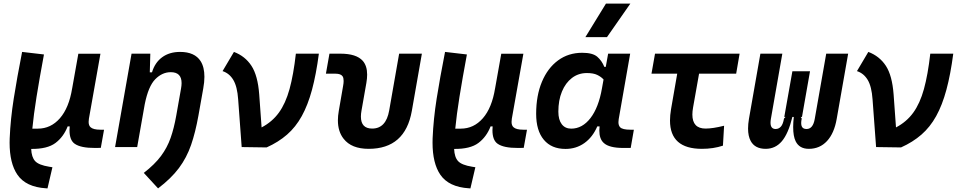

<svg xmlns="http://www.w3.org/2000/svg" viewBox="-20 -815 5313 1064"><path d="M243.2 229 235.4 228.5Q123 221.7 76.2 152.8Q33.2 89.8 33.2 -24.4Q33.2 -36.1 33.7 -48.3Q38.1 -154.8 56.2 -269Q74.2 -383.3 102.5 -527.3L223.6 -513.2Q198.7 -379.4 182.6 -279.1Q166.5 -178.7 159.2 -102.1H189.5Q261.7 -102.1 312 -159.7Q362.3 -217.3 379.9 -325.7V-325.2L414.1 -517.1H536.6L472.7 -157.2Q471.2 -147.9 471.2 -139.6Q471.2 -120.1 481.4 -110.4Q496.1 -96.2 536.6 -96.2H556.6L538.6 4.4L507.3 4.9Q427.2 5.4 393.6 -18.6Q365.2 -38.6 365.2 -93.3Q365.2 -103.5 366.2 -114.7H355Q332.5 -56.6 287.4 -22.7Q242.2 11.2 152.8 10.3Q154.8 56.2 174.8 77.9Q194.8 99.6 252.4 108.9L270.5 111.8Z M617.7 0 709 -517.6H813L810.1 -414.1H822.3Q838.4 -468.3 878.7 -497.8Q918.9 -527.3 978 -527.3Q1059.1 -527.3 1091.8 -476.1Q1112.8 -442.9 1112.8 -389.6Q1112.8 -360.4 1106.4 -325.2L1079.6 -174.3Q1063 -81.5 1038.8 -11.5Q1014.6 58.6 971.7 116.2Q928.7 173.8 856 229L776.9 143.1Q837.4 96.2 872.1 49.6Q906.7 2.9 925.5 -50.8Q944.3 -104.5 956.5 -173.3L983.4 -325.2Q986.3 -341.3 986.3 -354.5Q986.3 -415 926.3 -415Q878.9 -415 840.6 -376.2Q802.2 -337.4 782.2 -237.8L740.2 0Z M1319.3 0 1299.8 -264.2Q1294.9 -335.4 1272.9 -372.1Q1251 -408.7 1213.4 -420.9L1276.4 -527.3Q1338.4 -503.9 1373.5 -450.2Q1408.7 -396.5 1416.5 -291.5L1429.7 -108.9Q1488.3 -139.6 1525.4 -190.7Q1562.5 -241.7 1584.5 -321.3Q1606.4 -400.9 1619.6 -517.6H1747.1Q1731.9 -402.3 1709 -317.4Q1686 -232.4 1652.3 -171.6Q1618.7 -110.8 1570.8 -69.1Q1522.9 -27.3 1457.5 2Z M2022.9 9.8Q1927.7 9.8 1884.3 -45.9Q1852.5 -85.9 1852.5 -148.4Q1852.5 -172.4 1857.4 -200.2L1881.3 -338.4Q1884.3 -354.5 1884.3 -366.2Q1884.3 -382.8 1878.9 -391.6Q1869.1 -406.7 1838.9 -406.7H1786.1L1805.7 -517.6H1866.7Q1954.6 -517.6 1990.2 -478Q2014.6 -450.2 2014.6 -401.4Q2014.6 -380.4 2010.3 -355.5L1983.4 -202.6Q1980 -184.1 1980 -168.9Q1980 -102.5 2042.5 -102.5Q2119.1 -102.5 2136.7 -202.6L2191.9 -517.6H2317.9L2262.2 -200.2Q2225.1 9.8 2022.9 9.8Z M2586.9 229 2579.1 228.5Q2466.8 221.7 2419.9 152.8Q2377 89.8 2377 -24.4Q2377 -36.1 2377.4 -48.3Q2381.8 -154.8 2399.9 -269Q2418 -383.3 2446.3 -527.3L2567.4 -513.2Q2542.5 -379.4 2526.4 -279.1Q2510.3 -178.7 2502.9 -102.1H2533.2Q2605.5 -102.1 2655.8 -159.7Q2706.1 -217.3 2723.6 -325.7V-325.2L2757.8 -517.1H2880.4L2816.4 -157.2Q2814.9 -147.9 2814.9 -139.6Q2814.9 -120.1 2825.2 -110.4Q2839.8 -96.2 2880.4 -96.2H2900.4L2882.3 4.4L2851.1 4.9Q2771 5.4 2737.3 -18.6Q2709 -38.6 2709 -93.3Q2709 -103.5 2710 -114.7H2698.7Q2676.3 -56.6 2631.1 -22.7Q2585.9 11.2 2496.6 10.3Q2498.5 56.2 2518.6 77.9Q2538.6 99.6 2596.2 108.9L2614.3 111.8Z M3336.9 -444.3 3350.1 -517.6H3472.2L3408.7 -154.8Q3407.2 -145.5 3407.2 -138.2Q3407.2 -119.6 3416.5 -109.9Q3429.2 -96.2 3473.6 -96.2H3492.7L3475.1 4.9H3434.6Q3356 4.9 3326.2 -22.5Q3301.3 -44.4 3301.3 -91.8Q3301.3 -102.5 3302.7 -114.7H3290Q3264.2 -54.7 3218.5 -22.2Q3172.9 10.3 3113.8 10.3Q3036.1 10.3 2993.7 -40.5Q2951.2 -91.3 2951.2 -184.1Q2951.2 -285.6 2983.2 -361.8Q3015.1 -438 3072.5 -480.2Q3129.9 -522.5 3206.5 -522.5Q3264.2 -522.5 3289.6 -500.7Q3314.9 -479 3329.1 -444.3ZM3232.4 -410.2Q3185.1 -410.2 3149.4 -382.8Q3113.8 -355.5 3094 -307.4Q3074.2 -259.3 3074.2 -196.3Q3074.2 -151.4 3093 -126.7Q3111.8 -102.1 3145.5 -102.1Q3207 -102.1 3252.2 -160.6Q3297.4 -219.2 3315.9 -325.7L3324.7 -374.5Q3311.5 -389.2 3290 -399.7Q3268.6 -410.2 3232.4 -410.2ZM3224.1 -609.4 3337.9 -794.9H3473.1L3343.8 -609.4Z M3869.6 9.8Q3692.9 9.8 3692.9 -147Q3692.9 -175.8 3698.7 -210L3732.9 -406.7H3590.3L3609.9 -517.6H4078.6L4059.6 -406.7H3854L3820.8 -219.7Q3816.9 -197.8 3816.9 -180.2Q3816.9 -102.5 3890.1 -102.5Q3930.2 -102.5 3992.7 -118.2L3986.3 -7.8Q3933.1 9.8 3869.6 9.8Z M4462.4 9.8Q4409.7 9.8 4389.2 -32.2Q4375.5 -60.1 4375.5 -110.8Q4375.5 -136.2 4378.9 -167H4371.1Q4348.6 -74.2 4312.7 -32.2Q4276.9 9.8 4223.1 9.8Q4163.6 9.8 4140.1 -33.7Q4125.5 -61 4125.5 -102.5Q4125.5 -127 4130.4 -156.2L4193.8 -517.6H4315.4L4252 -156.2Q4250 -144.5 4250 -134.8Q4250 -100.1 4278.3 -100.1Q4295.4 -100.1 4307.4 -113.3Q4319.3 -126.5 4324.7 -158.2L4333 -167H4326.2L4371.1 -419.9H4468.8L4424.3 -167H4417.5L4422.9 -158.2Q4419.9 -143.6 4419.9 -132.8Q4419.9 -120.1 4423.8 -113.3Q4430.2 -100.1 4449.7 -100.1Q4485.4 -100.1 4495.1 -156.2L4558.6 -517.6H4680.2L4616.7 -156.2Q4603 -76.7 4563 -33.4Q4522.9 9.8 4462.4 9.8Z M4835 0 4815.4 -264.2Q4810.5 -335.4 4788.6 -372.1Q4766.6 -408.7 4729 -420.9L4792 -527.3Q4854 -503.9 4889.2 -450.2Q4924.3 -396.5 4932.1 -291.5L4945.3 -108.9Q5003.9 -139.6 5041 -190.7Q5078.1 -241.7 5100.1 -321.3Q5122.1 -400.9 5135.3 -517.6H5262.7Q5247.6 -402.3 5224.6 -317.4Q5201.7 -232.4 5168 -171.6Q5134.3 -110.8 5086.4 -69.1Q5038.6 -27.3 4973.1 2Z"/></svg>

Font: CaskaydiaCove NFP SemiBold
Style: Italic
Weight: 600
Italic angle: -10°
Designer: Aaron Bell
Foundry: Saja Typeworks
Version: Version 2111.001; VTT 6.35;Nerd Fonts 3.1.1